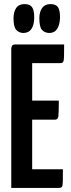

<svg xmlns="http://www.w3.org/2000/svg" viewBox="-20 -917 346 937"><path d="M35 0V-681Q35 -681 37.5 -690.5Q40 -700 54 -700H293Q293 -659 292.5 -640Q292 -621 288 -615Q284 -609 275 -609H137V-91H287Q287 -49 286.5 -29.5Q286 -10 282 -5Q278 0 269 0ZM44 -333V-426H267Q267 -369 265 -351Q263 -333 249 -333ZM93 -756Q72 -757 59 -771.5Q46 -786 46 -828Q46 -859 59 -878Q72 -897 100 -897Q126 -897 136.5 -882Q147 -867 147 -832Q147 -796 133.5 -776Q120 -756 93 -756ZM220 -756Q197 -757 184.5 -771.5Q172 -786 172 -828Q172 -859 185.5 -878Q199 -897 226 -897Q253 -897 263 -882Q273 -867 273 -832Q272 -796 259 -776Q246 -756 220 -756Z"/></svg>

Font: Yanone Kaffeesatz SemiBold
Style: Regular
Weight: 600
Designer: Yanone (Cyrillic: Daniel Pouzeot, Huerta Tipografica, and Cyreal)
Foundry: Yanone
Version: Version 2.003